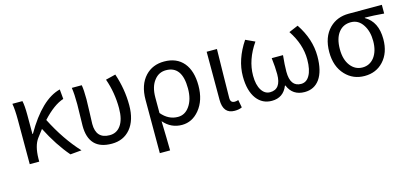

<svg xmlns="http://www.w3.org/2000/svg" viewBox="-64 -1009 3532 1660"><g transform="rotate(-15 1701.5 -179.0)"><path d="M454 9Q356 -104 273 -267Q245 -232 222 -200Q179 -142 177 -28V0H92V-394Q92 -490 82 -543H172Q182 -502 182 -416V-246H186Q341 -515 510 -557L518 -470Q430 -442 329 -332Q428 -137 555 0Z M619 -202Q619 -234 621 -298Q623 -362 623 -394Q623 -486 614 -543H703Q711 -500 711 -416Q711 -386 708 -308Q704 -230 704 -196Q704 -63 826 -63Q888 -63 924 -113Q963 -166 963 -268Q963 -408 918 -535L1007 -557Q1055 -415 1055 -271Q1055 -136 991 -60Q929 13 825 13Q619 13 619 -202Z M1203 -278Q1203 -412 1274 -488Q1339 -557 1443 -557Q1555 -557 1617 -483Q1677 -410 1677 -280Q1677 -147 1608 -64Q1544 13 1453 13Q1355 13 1289 -64Q1294 97 1295 199H1203ZM1540 -120Q1583 -180 1583 -279Q1583 -480 1439 -480Q1375 -480 1335 -429Q1290 -374 1290 -276V-137Q1352 -63 1437 -63Q1500 -63 1540 -120Z M1821 -113V-543H1913L1909 -319Q1906 -182 1906 -106Q1906 -63 1944 -63Q1959 -63 1977 -69L1990 0Q1964 13 1924 13Q1821 13 1821 -113Z M2122 -54Q2068 -126 2068 -256Q2068 -406 2169 -557L2251 -519Q2155 -381 2155 -239Q2155 -156 2185 -109Q2214 -63 2261 -63Q2360 -63 2360 -198Q2360 -261 2350 -344H2451Q2442 -257 2442 -198Q2442 -63 2539 -63Q2587 -63 2614 -110Q2644 -160 2644 -254Q2644 -391 2556 -522L2639 -557Q2736 -412 2736 -259Q2736 -126 2686 -55Q2637 13 2551 13Q2443 13 2403 -85H2399Q2360 13 2257 13Q2173 13 2122 -54Z M2917 -59Q2844 -136 2844 -265Q2844 -400 2920 -476Q2988 -543 3092 -543H3389V-465Q3295 -473 3218 -474V-470Q3325 -409 3325 -254Q3325 -131 3256 -57Q3191 13 3088 13Q2985 13 2917 -59ZM3195 -116Q3236 -171 3236 -261Q3236 -347 3198 -405Q3158 -467 3090 -467Q3022 -467 2982 -417Q2939 -364 2939 -265Q2939 -173 2981 -118Q3023 -63 3089 -63Q3154 -63 3195 -116Z"/></g></svg>

Font: Source Han Sans K Regular
Style: Regular
Weight: 400
Designer: Ryoko NISHIZUKA  (kana & ideographs); Paul D. Hunt (Latin, Greek & Cyrillic); Wenlong ZHANG  (bopomofo); Sandoll Communi
Foundry: Adobe Systems Incorporated
Version: Version 1.00 July 18, 2014, initial release